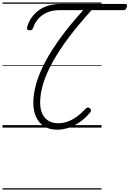

<svg xmlns="http://www.w3.org/2000/svg" viewBox="-20 -1030 1045 1550"><path d="M441 17Q382 17 339 -8.5Q296 -34 272.5 -83Q249 -132 249 -200Q249 -274 273 -357Q297 -440 346.5 -533Q396 -626 472 -729.5Q548 -833 652 -948H461Q407 -948 364.5 -931Q322 -914 292 -881.5Q262 -849 246 -802Q242 -791 233 -787Q224 -783 210 -787Q202 -789 199 -795.5Q196 -802 200 -814Q212 -857 237 -891Q262 -925 296 -949Q330 -973 373.5 -985.5Q417 -998 468 -998H991Q1002 -998 1004.5 -992.5Q1007 -987 1003 -973Q999 -959 993 -953.5Q987 -948 976 -948H719Q612 -830 534 -726Q456 -622 405 -529.5Q354 -437 329 -355.5Q304 -274 304 -202Q304 -149 321.5 -111.5Q339 -74 372 -54.5Q405 -35 450 -35Q488 -35 525 -48Q562 -61 598.5 -87Q635 -113 670 -151Q679 -161 688.5 -162Q698 -163 706 -155Q715 -147 715 -138.5Q715 -130 707 -121Q669 -76 625.5 -45.5Q582 -15 535.5 1Q489 17 441 17ZM0 490H800V500H0ZM0 -20H800V0H0ZM0 -505H800V-500H0ZM0 -1010H800V-1000H0Z"/></svg>

Font: Playwrite MX Guides
Style: Regular
Weight: 400
Designer: Veronika Burian, José Scaglione
Foundry: TypeTogether
Version: Version 1.003